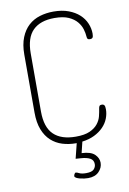

<svg xmlns="http://www.w3.org/2000/svg" viewBox="-101 -791 713 1059"><g transform="rotate(-10 256.0 -262.0)"><path d="M112 -200Q112 -112 154 -71Q196 -30 278 -30Q327 -30 356 -43Q385 -56 401 -76Q417 -96 422.5 -118.5Q428 -141 431 -161Q432 -168 435 -173.5Q438 -179 449 -179Q458 -179 462.5 -173Q467 -167 467 -150Q467 -124 457 -98.5Q447 -73 426.5 -52Q406 -31 376.5 -16.5Q347 -2 308 3L293 65Q344 67 365.5 88Q387 109 387 135Q387 163 365.5 185Q344 207 305 207Q296 207 283.5 205.5Q271 204 259.5 201Q248 198 239.5 193.5Q231 189 231 183Q231 178 234.5 171.5Q238 165 243 165Q248 165 261 171.5Q274 178 299 178Q331 178 342.5 165.5Q354 153 354 137Q354 114 335 104Q316 94 284 92L255 90L276 6H272Q232 6 196.5 -5Q161 -16 134 -40.5Q107 -65 91.5 -104.5Q76 -144 76 -200V-525Q76 -581 92 -620.5Q108 -660 135 -684.5Q162 -709 198 -720Q234 -731 275 -731Q323 -731 359 -717.5Q395 -704 419 -682Q443 -660 455 -631.5Q467 -603 467 -574Q467 -557 462.5 -551.5Q458 -546 449 -546Q436 -546 433.5 -552.5Q431 -559 431 -564Q430 -582 423.5 -604.5Q417 -627 400 -647.5Q383 -668 353 -681.5Q323 -695 274 -695Q195 -695 153.5 -654Q112 -613 112 -525Z"/></g></svg>

Font: AkaAcidDosis
Style: ExtraLight
Weight: 250
Designer: Edgar Tolentino, Pablo Impallari, Igino Marini, Aka-Acid
Foundry: Edgar Tolentino, Pablo Impallari, Igino Marini, Aka-Acid
Version: Version 1.007